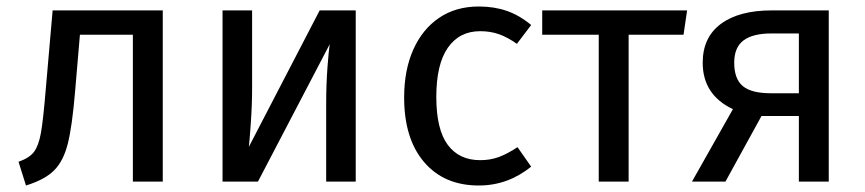

<svg xmlns="http://www.w3.org/2000/svg" viewBox="-20 -559 2663 591"><path d="M481 -527V0H389V-452H226L211 -276Q202 -169 188.5 -116Q175 -63 146.5 -34.5Q118 -6 60 12L37 -61Q71 -73 85 -92Q99 -111 106 -150Q113 -189 121 -286L142 -527Z M1075 0H984V-238Q984 -298 988 -352Q992 -406 995 -423L774 0H665V-527H756V-289Q756 -236 752 -179.5Q748 -123 746 -107L964 -527H1075Z M1615 -482 1571 -424Q1543 -444 1516.5 -453.5Q1490 -463 1458 -463Q1394 -463 1358.5 -412Q1323 -361 1323 -261Q1323 -161 1358 -113.5Q1393 -66 1458 -66Q1489 -66 1515 -75.5Q1541 -85 1573 -106L1615 -46Q1543 12 1454 12Q1347 12 1285.5 -60Q1224 -132 1224 -259Q1224 -343 1252 -406Q1280 -469 1331.5 -504Q1383 -539 1454 -539Q1501 -539 1540 -525.5Q1579 -512 1615 -482Z M2084 -452H1915V0H1823V-452H1649V-527H2095Z M2531 -527V0H2439V-202H2324L2213 0H2110L2236 -223Q2143 -267 2143 -366Q2143 -444 2199 -485.5Q2255 -527 2356 -527ZM2439 -272V-456H2354Q2297 -456 2268.5 -434.5Q2240 -413 2240 -366Q2240 -316 2266.5 -294Q2293 -272 2352 -272Z"/></svg>

Font: FiraGO
Style: Regular
Weight: 400
Designer: bBox Type
Foundry: bBox Type GmbH
Version: Version 1.001;April 20, 2020;FontCreator 12.0.0.2555 64-bit